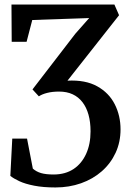

<svg xmlns="http://www.w3.org/2000/svg" viewBox="-20 -574 575 845"><path d="M224 251Q170 251 130.5 243.2Q91 235.5 65.2 223.5Q39.5 211.5 25.5 200L34 36H99L124.5 168Q139.5 181.5 160.8 187.8Q182 194 217.5 194Q268 193.5 303.8 169.8Q339.5 146 359 103.2Q378.5 60.5 378.5 4Q378.5 -37 369.5 -69.2Q360.5 -101.5 343 -124.2Q325.5 -147 299.8 -159Q274 -171 240 -171Q210.5 -171 187.8 -165.2Q165 -159.5 151 -150L123 -180.5L311.5 -425.5L372.5 -494.5L122 -486L97 -390H31.5L30.5 -554H483.5L504 -507L277 -219Q356 -223 407.8 -194.2Q459.5 -165.5 485 -115.2Q510.5 -65 510.5 -4.5Q510.5 51.5 488.8 98.5Q467 145.5 428 179.8Q389 214 336.8 232.5Q284.5 251 224 251Z"/></svg>

Font: Merriweather SemiBold
Style: Regular
Weight: 600
Version: Version 2.100